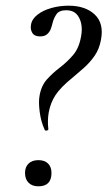

<svg xmlns="http://www.w3.org/2000/svg" viewBox="-20 -645 378 675"><path d="M137 -189Q124 -217 119.5 -252Q115 -287 119 -308Q125 -344 145.5 -366.5Q166 -389 191 -408Q216 -427 237 -451.5Q258 -476 265 -517Q270 -543 265 -564Q260 -585 247.5 -597Q235 -609 213 -609Q188 -609 178.5 -595Q169 -581 165 -565Q163 -556 159 -544.5Q155 -533 146 -525Q137 -517 121 -517Q101 -517 93.5 -529.5Q86 -542 89 -558Q92 -578 112 -593.5Q132 -609 161 -617Q190 -625 221 -625Q280 -625 313 -594Q346 -563 335 -505Q329 -472 312 -448Q295 -424 274.5 -406Q254 -388 235 -372Q193 -338 175 -310.5Q157 -283 151 -248Q149 -236 148.5 -221.5Q148 -207 150 -191Q150 -187 144 -186Q138 -185 137 -189ZM115 10Q93 10 80.5 -2.5Q68 -15 68 -37Q68 -58 80.5 -70Q93 -82 115 -82Q137 -82 149 -70Q161 -58 161 -37Q161 10 115 10Z"/></svg>

Font: Cormorant Infant Light Medium
Style: Italic
Weight: 500
Italic angle: -10°
Version: Version 4.001